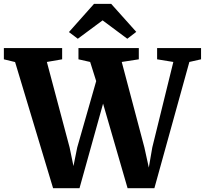

<svg xmlns="http://www.w3.org/2000/svg" viewBox="-40 -998 1086 1018"><path d="M-19.5 -683.5V-743H289.5V-683.5L208.5 -669.5L329 -216.5L349.5 -117.5L369.5 -216.5L470 -568L438 -669.5L376 -683.5V-743H696V-683.5L605.5 -669.5L725.5 -216.5L749 -109.5L767.5 -216.5L879 -669.5L793 -683.5V-743H1026V-683.5L964 -669.5L778.5 0H636.5L506.5 -448.5L381.5 0H241.5L40 -669ZM372.5 -792.5 325.5 -828 458.5 -977.5H549.5L682.5 -829L635 -792.5L504 -890Z"/></svg>

Font: Merriweather 36pt ExtraBold
Style: Regular
Weight: 800
Designer: Eben Sorkin
Foundry: Eben Sorkin
Version: Version 2.100